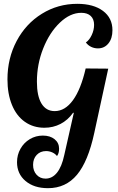

<svg xmlns="http://www.w3.org/2000/svg" viewBox="-20 -777 618 1004"><path d="M69 71Q69 33 87 1Q105 -31 136 -49.5Q167 -68 204 -68Q242 -68 265.5 -49Q289 -30 289 1Q289 25 278 39Q269 27 253.5 20Q238 13 221 13Q191 13 172 33Q153 53 153 85Q153 117 171.5 137Q190 157 218 157Q253 157 278 126Q303 95 316 34L366 -187H362Q335 -149 296.5 -129Q258 -109 212 -109Q154 -109 110 -140Q66 -171 42.5 -228.5Q19 -286 19 -362Q19 -472 67 -562.5Q115 -653 199 -705Q283 -757 384 -757Q469 -757 518.5 -720Q568 -683 568 -619Q568 -576 547 -550Q526 -524 492 -524Q473 -524 456.5 -532Q440 -540 429 -555Q447 -567 459.5 -593.5Q472 -620 472 -647Q472 -677 454.5 -693.5Q437 -710 405 -710Q347 -710 293 -658.5Q239 -607 206 -524Q173 -441 173 -350Q173 -275 197 -235.5Q221 -196 266 -196Q320 -196 361.5 -253Q403 -310 428 -419L546 -418L473 -82Q441 67 382.5 137Q324 207 231 207Q158 207 113.5 169.5Q69 132 69 71Z"/></svg>

Font: Lobster
Style: Regular
Weight: 400
Designer: Impallari Type
Foundry: Impallari Type
Version: Version 2.100